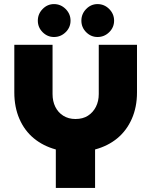

<svg xmlns="http://www.w3.org/2000/svg" viewBox="-20 -919 752 939"><path d="M457 -738Q425 -738 401.5 -761.5Q378 -785 378 -818Q378 -851 401.5 -875Q425 -899 457 -899Q490 -899 514 -875Q538 -851 538 -818Q538 -785 514 -761.5Q490 -738 457 -738ZM244 -738Q212 -738 188.5 -761.5Q165 -785 165 -818Q165 -851 188.5 -875Q212 -899 244 -899Q277 -899 301 -875Q325 -851 325 -818Q325 -785 301 -761.5Q277 -738 244 -738ZM253 0V-188Q191 -205 145.5 -242.5Q100 -280 75 -337.5Q50 -395 50 -467V-700H237V-459Q237 -424 250.5 -396.5Q264 -369 289.5 -353Q315 -337 349 -337Q385 -337 410 -353Q435 -369 449 -396.5Q463 -424 463 -459V-700H650V-467Q650 -395 624.5 -337.5Q599 -280 553.5 -242.5Q508 -205 445 -188V0Z"/></svg>

Font: MuseoModerno Thin ExtraBold
Style: Regular
Weight: 800
Version: Version 1.002